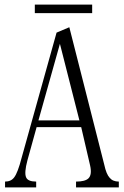

<svg xmlns="http://www.w3.org/2000/svg" viewBox="-20 -816 540 837"><path d="M241.2 -625 326.2 -291H147.5ZM282.2 -697.3 226.6 -673.8 74.2 -127.9Q57.6 -63.5 42 -43Q28.3 -24.4 2 -24.4V1H137.7V-24.4Q101.6 -24.4 93.8 -43Q85 -62.5 99.6 -117.2L139.6 -261.7H334L373 -93.8Q381.8 -53.7 365.2 -38.1Q350.6 -24.4 311.5 -24.4V1H498V-24.4Q471.7 -24.4 458 -41Q443.4 -56.6 434.6 -97.7ZM131.8 -795.9V-758.8H381.8V-795.9Z"/></svg>

Font: BatangChe
Style: Regular
Weight: 400
Monospace: yes
Version: Version 2.21